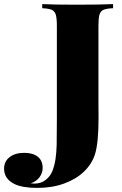

<svg xmlns="http://www.w3.org/2000/svg" viewBox="-183 -728 593 936"><path d="M296.9 -602.1V-235.8L297.4 -153.8Q297.4 -30.8 279.8 24.9Q264.6 71.8 226.3 108.6Q188 145.5 129.6 166.7Q71.3 188 -1 188Q-74.2 188 -112.8 168.9Q-163.1 144 -163.1 94.2Q-163.1 59.1 -136.2 38.1Q-109.4 17.1 -64.9 17.1Q-22.9 17.1 1 35.9Q24.9 54.7 24.9 90.8Q24.9 114.3 10.5 134.8Q-3.9 155.3 -33.2 166Q-26.9 167 -15.1 167Q16.6 167 39.6 149.2Q62.5 131.3 73.2 104Q83.5 75.7 87.9 45.4Q92.3 15.1 93.3 -23.7Q94.2 -62.5 94.2 -145V-602.1Q94.2 -639.6 88.9 -656.7Q83.5 -673.8 69.1 -680.2Q54.7 -686.5 22.9 -688V-708Q77.1 -705.1 190.9 -705.1Q306.6 -705.1 368.2 -708V-688Q335.9 -686.5 321.5 -680.2Q307.1 -673.8 302 -656.7Q296.9 -639.6 296.9 -602.1Z"/></svg>

Font: TypoPRO Playfair Display SC
Style: Regular
Weight: 900
Designer: Claus Eggers Sørensen
Foundry: Claus Eggers Sørensen
Version: Version 1.004;PS 001.004;hotconv 1.0.70;makeotf.lib2.5.58329